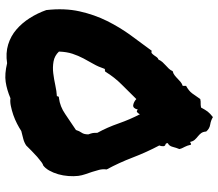

<svg xmlns="http://www.w3.org/2000/svg" viewBox="-70 -734 826 727"><g transform="rotate(90 343.5 -370.0)"><path d="M218.8 16.6Q180.7 22.5 148.4 12.7Q116.2 2.9 91.3 -18.6Q66.4 -40 47.9 -69.3Q29.3 -98.6 17.6 -131.8Q9.8 -201.2 22.5 -257.8Q35.2 -314.5 59.1 -362.3Q83 -410.2 113.3 -451.7Q143.6 -493.2 171.9 -531.2Q177.7 -528.3 181.6 -531.7Q185.5 -535.2 189 -540Q192.4 -544.9 195.8 -549.8Q199.2 -554.7 205.1 -556.6Q209 -565.4 214.8 -571.8Q220.7 -578.1 227.1 -584Q233.4 -589.8 239.3 -595.7Q245.1 -601.6 249 -610.4Q257.8 -612.3 264.6 -617.7Q271.5 -623 277.3 -628.9Q283.2 -634.8 289.6 -640.1Q295.9 -645.5 304.7 -648.4V-661.1Q324.2 -671.9 333 -684.1Q341.8 -696.3 354.5 -714.8Q364.3 -716.8 370.1 -716.3Q376 -715.8 386.7 -717.8Q395.5 -734.4 402.3 -743.2Q409.2 -752 422.9 -762.7Q435.5 -754.9 451.2 -752.4Q466.8 -750 477.5 -737.3Q478.5 -724.6 483.9 -717.8Q489.3 -710.9 496.1 -705.6Q502.9 -700.2 508.8 -693.8Q514.6 -687.5 516.6 -676.8Q520.5 -676.8 522 -678.7Q523.4 -680.7 527.3 -679.7Q529.3 -670.9 531.2 -666Q533.2 -661.1 535.2 -656.7Q537.1 -652.3 539.6 -647.9Q542 -643.6 543.9 -635.7Q539.1 -624 535.6 -610.4Q532.2 -596.7 521.5 -591.8Q521.5 -584 526.9 -583Q532.2 -582 533.2 -575.2Q533.2 -565.4 530.3 -559.6Q555.7 -511.7 575.7 -459.5Q595.7 -407.2 621.1 -360.4Q619.1 -345.7 622.6 -332Q626 -318.4 630.4 -305.2Q634.8 -292 639.2 -279.3Q643.6 -266.6 645.5 -252.9Q647.5 -235.4 646 -215.3Q644.5 -195.3 639.2 -176.8Q633.8 -158.2 625 -142.6Q616.2 -127 604.5 -119.1Q602.5 -120.1 593.8 -113.8Q585 -107.4 573.7 -97.7Q562.5 -87.9 550.8 -76.2Q539.1 -64.5 530.3 -55.7Q518.6 -47.9 504.4 -44.4Q490.2 -41 475.6 -37.1Q463.9 -29.3 447.8 -21Q431.6 -12.7 414.6 -6.8Q397.5 -1 380.9 2.4Q364.3 5.9 351.6 3.9Q319.3 17.6 289.6 22Q259.8 26.4 218.8 16.6ZM240.2 -352.5Q232.4 -329.1 221.7 -310.5Q210.9 -292 200.7 -272.5Q190.4 -252.9 183.1 -231Q175.8 -209 174.8 -179.7Q190.4 -163.1 212.4 -159.2Q234.4 -155.3 257.3 -158.2Q280.3 -161.1 302.7 -166Q325.2 -170.9 343.8 -171.9Q343.8 -180.7 350.6 -179.7Q382.8 -183.6 411.6 -203.6Q440.4 -223.6 471.7 -244.1Q475.6 -256.8 481.9 -265.6Q488.3 -274.4 488.3 -291Q484.4 -301.8 483.4 -307.1Q482.4 -312.5 482.4 -325.2Q461.9 -362.3 446.8 -405.8Q431.6 -449.2 412.1 -486.3Q410.2 -481.4 405.3 -476.6Q400.4 -471.7 394.5 -478.5Q389.6 -459 377.4 -460.9Q365.2 -462.9 354.5 -472.7Q327.1 -444.3 299.8 -417.5Q272.5 -390.6 251 -355.5Q247.1 -352.5 246.1 -354Q245.1 -355.5 240.2 -352.5Z"/></g></svg>

Font: Permanent Marker
Style: Regular
Weight: 400
Designer: Font Diner, Inc
Foundry: Font Diner, Inc
Version: Version 1.000